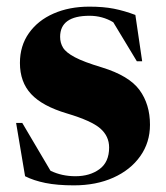

<svg xmlns="http://www.w3.org/2000/svg" viewBox="-20 -545 500 578"><path d="M249 -525Q291 -525 322.8 -518.8Q354.5 -512.5 387.5 -500L408 -360.5H392L321 -478Q288.5 -497.5 249.5 -497.5Q161 -497.5 161 -434Q161 -416 169.8 -401.5Q178.5 -387 205.2 -372.8Q232 -358.5 287 -342Q368.5 -317 400 -274Q431.5 -231 431.5 -169.5Q431.5 -116 402.2 -74.8Q373 -33.5 321.2 -10.2Q269.5 13 202.5 13Q152.5 13 116.8 5.8Q81 -1.5 55.5 -14.5L28.5 -175H47L132 -31Q166 -14.5 207 -14.5Q250.5 -14.5 279.5 -35.8Q308.5 -57 308.5 -101Q308.5 -135 282 -158.2Q255.5 -181.5 181.5 -203.5Q107.5 -225.5 73.8 -261.8Q40 -298 40 -355.5Q40 -407 67 -445.2Q94 -483.5 141.2 -504.2Q188.5 -525 249 -525Z"/></svg>

Font: Newsreader Display
Style: Bold
Weight: 700
Designer: Hugues Gentile
Foundry: Production Type
Version: Version 1.001